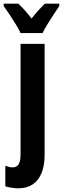

<svg xmlns="http://www.w3.org/2000/svg" viewBox="-58 -786 343 1046"><path d="M41 240Q25 240 3.5 236.5Q-18 233 -29 229V117Q-18 121 -8 123.5Q2 126 11 126Q33 126 43.5 108.5Q54 91 54 56V-547H185V59Q185 116 168.5 156.5Q152 197 120 218.5Q88 240 41 240ZM265 -753Q252 -734 234.5 -707.5Q217 -681 200.5 -654Q184 -627 174 -606H54Q45 -626 28.5 -653Q12 -680 -6 -707Q-24 -734 -38 -753V-766H42Q58 -751 76.5 -730.5Q95 -710 114 -685Q135 -712 152 -730.5Q169 -749 186 -766H265Z"/></svg>

Font: Noto Sans Display ExtraCondensed
Style: Bold
Weight: 700
Width: 2
Designer: Monotype Design Team
Foundry: Monotype Imaging Inc.
Version: Version 2.003